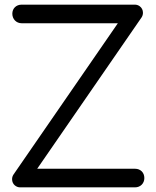

<svg xmlns="http://www.w3.org/2000/svg" viewBox="-20 -817 673 826"><path d="M561 -11C584 -11 601 -28 601 -51C601 -75 584 -91 561 -91H140L589 -742C593 -748 595 -755 595 -762C595 -774 590 -784 580 -791C574 -795 567 -797 560 -797H73C50 -797 33 -781 33 -758C33 -735 50 -717 73 -717H487L38 -66C34 -60 32 -53 32 -46C32 -23 51 -11 66 -11Z"/></svg>

Font: Fabada
Style: Regular
Weight: 400
Designer: deFharo
Foundry: deFharo.com
Version: Version 4.000 2011 initial release